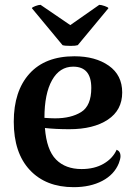

<svg xmlns="http://www.w3.org/2000/svg" viewBox="-20 -761 562 795"><path d="M479 -115Q479 -103 472 -85Q453 -38 403.5 -12Q354 14 285 14Q170 14 103.5 -57Q37 -128 37 -257Q37 -384 102 -456Q167 -528 288 -528Q375 -528 430.5 -489Q486 -450 486 -378Q486 -305 426.5 -265.5Q367 -226 267 -226Q210 -226 166 -231Q173 -140 212 -100.5Q251 -61 318 -61Q371 -61 409 -83Q447 -105 463 -141Q479 -134 479 -115ZM164 -273Q192 -271 208 -271Q274 -271 316 -297Q358 -323 358 -397Q358 -485 283 -485Q227 -485 195.5 -429Q164 -373 164 -273ZM271 -657 391 -741Q399 -741 413.5 -736Q428 -731 429 -727L302 -574Q293 -571 273 -571Q248 -571 239 -574L112 -727Q113 -731 126.5 -736Q140 -741 148 -741Z"/></svg>

Font: Arima Madurai ExtraBold
Style: Regular
Weight: 800
Designer: Joana Correia and Natanael Gama
Foundry: NDISCOVER
Version: Version 1.020